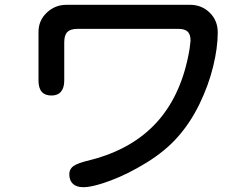

<svg xmlns="http://www.w3.org/2000/svg" viewBox="-20 -722 1040 798"><path d="M247 -546V-387Q247 -357 233.5 -341Q220 -325 194 -325Q140 -325 140 -387V-589Q140 -637 174.5 -669.5Q209 -702 256 -702H770Q818 -702 851.5 -669.5Q885 -637 885 -587Q885 -524 866 -446Q847 -368 809.5 -290.5Q772 -213 719 -153Q668 -95 590.5 -47Q513 1 439.5 28.5Q366 56 326 56Q298 56 283 42Q268 28 268 2Q268 -18 284 -31Q301 -44 356 -57Q532 -102 634.5 -217Q737 -332 768 -519L772 -553Q772 -579 760 -590.5Q748 -602 721 -602H302Q273 -602 260 -589Q247 -576 247 -546Z"/></svg>

Font: 寒蝉全圆体 Bold
Style: Regular
Weight: 700
Designer: Warren2060
      Designed by Motoya company      

      [Varela Round]
      Joe Prince(Latin component); Avraham Cornf
Foundry: ChillType
Version: Version 3.200